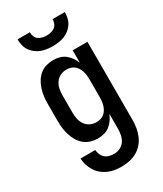

<svg xmlns="http://www.w3.org/2000/svg" viewBox="-235 -828 969 1139"><g transform="rotate(-30 250.0 -258.5)"><path d="M247 223Q223 223 200 219.5Q177 216 155.5 206.5Q134 197 116 182Q98 167 85.5 147Q73 127 66 104.5Q59 82 58 59H159Q160 75 166.5 90.5Q173 106 185.5 116.5Q198 127 214 131Q230 135 247 135Q268 135 288 125Q308 115 319.5 97Q331 79 335 57.5Q339 36 339 15V-85Q331 -65 318.5 -47Q306 -29 289 -16Q272 -3 251 2.5Q230 8 208 8Q184 8 160 1Q136 -6 117 -22Q98 -38 85.5 -59Q73 -80 65.5 -103.5Q58 -127 55 -151.5Q52 -176 52 -200V-320Q52 -344 55 -368.5Q58 -393 65.5 -416.5Q73 -440 85.5 -461Q98 -482 117 -498Q136 -514 160 -521Q184 -528 208 -528Q230 -528 251 -522.5Q272 -517 289 -504Q306 -491 318.5 -473Q331 -455 339 -435V-520H440V15Q440 42 435.5 68.5Q431 95 420.5 120Q410 145 392 165.5Q374 186 350.5 199Q327 212 300.5 217.5Q274 223 247 223ZM249 -80Q263 -80 277 -84Q291 -88 302 -97Q313 -106 320.5 -118.5Q328 -131 332 -144.5Q336 -158 337.5 -172Q339 -186 339 -200V-320Q339 -334 337.5 -348Q336 -362 332 -375.5Q328 -389 320.5 -401.5Q313 -414 302 -423Q291 -432 277 -436Q263 -440 249 -440Q227 -440 207 -430.5Q187 -421 174.5 -403Q162 -385 157.5 -363.5Q153 -342 153 -320V-200Q153 -178 157.5 -156.5Q162 -135 174.5 -117Q187 -99 207 -89.5Q227 -80 249 -80ZM250 -600Q230 -600 209.5 -603Q189 -606 170.5 -613Q152 -620 135.5 -633Q119 -646 108 -663Q97 -680 92.5 -700Q88 -720 88 -740H172Q172 -725 177.5 -711Q183 -697 194.5 -688.5Q206 -680 220.5 -676.5Q235 -673 250 -673Q265 -673 279.5 -676.5Q294 -680 305.5 -688.5Q317 -697 322.5 -711Q328 -725 328 -740H412Q412 -720 407.5 -700Q403 -680 392 -663Q381 -646 364.5 -633Q348 -620 329.5 -613Q311 -606 290.5 -603Q270 -600 250 -600Z"/></g></svg>

Font: Iosevka SS04 Semibold
Style: Regular
Weight: 600
Monospace: yes
Designer: Belleve Invis
Foundry: Belleve Invis
Version: Version 19.0.0; ttfautohint (v1.8.4)